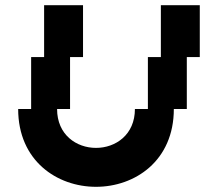

<svg xmlns="http://www.w3.org/2000/svg" viewBox="-20 -720 790 740"><path d="M350 0C500 0 650 -100 650 -300H700V-500H750V-700H600V-500H550V-300H500C500 -200 425 -150 350 -150C275 -150 200 -200 200 -300H250V-500H300V-700H150V-500H100V-300H50C50 -100 200 0 350 0Z"/></svg>

Font: LS-VG5000 Bold Shifted
Style: Regular
Weight: 400
Designer: Justin Bihan, 2021
Foundry: Justin Bihan, 2021
Version: Version 1.000;Glyphs 3.1.2 (3151)